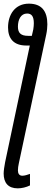

<svg xmlns="http://www.w3.org/2000/svg" viewBox="-37 -790 279 1050"><path d="M60 240C82 240 107 234 127 224V161C113 166 98 171 85 171C69 171 61 160 61 142C61 130 63 117 66 103L216 -602C220 -620 222 -643 222 -657C222 -730 190 -770 121 -770C45 -770 7 -710 7 -640C7 -581 36 -541 107 -541H126L-9 97C-13 118 -17 144 -17 159C-17 210 8 240 60 240ZM117 -594C78 -594 61 -609 61 -644C61 -683 77 -716 111 -716C134 -716 148 -703 148 -663C148 -654 147 -641 145 -629L137 -594Z"/></svg>

Font: Noto Sans ExtraCondensed
Style: Italic
Weight: 400
Width: 2
Italic angle: -12°
Designer: Monotype Design Team
Foundry: Monotype Imaging Inc.
Version: Version 2.013